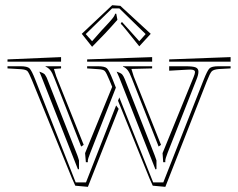

<svg xmlns="http://www.w3.org/2000/svg" viewBox="-20 -748 914 737"><path d="M430.7 -671.9Q424.3 -664.1 406.5 -644.8Q388.7 -625.5 383.8 -620.1L333.5 -568.4L293.9 -618.2L410.6 -728L441.9 -725.6L558.6 -618.2L514.6 -570.3L469.2 -627Q464.4 -632.3 456.8 -642.1Q449.2 -651.9 443.4 -656.7L447.8 -664.1Q456.5 -653.8 477.1 -631.8L514.6 -589.8L539.1 -617.2L438 -715.8H410.2L309.1 -617.2L333.5 -589.8L370.6 -631.8Q377 -638.7 386 -648.2Q395 -657.7 399.9 -663.3Q404.8 -668.9 410.2 -675.3Q415.5 -681.6 418.2 -686.3Q420.9 -690.9 421.9 -695.3H426.3ZM865.2 -528.8V-511.2H629.4V-520ZM598.1 -191.9 588.9 -185.5 485.8 -447.3Q477.5 -469.2 470.2 -478.5Q462.9 -487.8 452.1 -492.2V-493.7H564V-485.4L484.4 -483.4L493.2 -455.1ZM564 -528.8V-511.2H314.5V-520ZM424.8 -411.6 326.7 -161.6Q316.9 -137.7 316.9 -129.4Q316.9 -127.4 317.4 -127V-125.5H309.6L306.6 -160.2L410.6 -414.6L400.4 -439.5Q388.2 -469.2 382.3 -475.3Q376.5 -481.4 357.9 -482.4L314.5 -485.4V-493.7H356Q382.3 -493.7 390.6 -485.6Q398.9 -477.5 413.1 -441.4ZM438 -374 567.9 -47.9H606.9L761.7 -441.4Q775.9 -477.5 784.2 -485.6Q792.5 -493.7 818.8 -493.7H865.2V-485.4L818.8 -482.9Q799.3 -481 792.7 -474.1Q786.1 -467.3 773.4 -435.1L614.7 -30.8L566.4 -35.2L553.7 -63.5L433.1 -361.3ZM629.4 -476.6V-493.7H692.4Q720.2 -493.7 731 -489.3Q741.7 -484.9 741.7 -472.7Q741.7 -460.9 733.9 -441.9L623.5 -161.6Q614.3 -138.7 614.3 -129.4Q614.3 -127.4 614.7 -127V-125.5H606.4L604 -160.2L723.1 -452.1Q728.5 -465.3 728.5 -471.2Q728.5 -481 710 -481Q702.1 -481 697.8 -480.5ZM581.1 -129.9V-129.4ZM580.6 -132.3V-99.1L576.7 -97.7L437.5 -451.2Q435.5 -456.1 432.1 -463.4Q428.7 -470.7 427.7 -473.1Q430.2 -472.2 434.6 -470.5Q439 -468.8 440.7 -468Q442.4 -467.3 445.3 -465.3Q448.2 -463.4 450 -460.9Q451.7 -458.5 454.1 -454.6Q456.5 -450.7 458.5 -445.3L573.7 -151.9Q577.6 -141.1 580.6 -132.3ZM301.3 -191.9 291.5 -185.5 189 -447.3Q180.7 -469.2 173.1 -478.5Q165.5 -487.8 154.8 -492.2V-493.7H214.4V-485.4L187 -483.4L195.8 -455.1ZM214.4 -528.8V-511.2H8.8V-520ZM435.5 -330.1 317.4 -30.8 269 -35.2 256.3 -63.5 103 -439.5Q90.8 -469.2 85.2 -475.1Q79.6 -481 60.5 -482.4L8.8 -485.4V-493.7H58.6Q85 -493.7 93.3 -485.6Q101.6 -477.5 115.7 -441.4L270.5 -47.9H310.1L425.8 -343.3ZM283.7 -129.9V-129.4ZM283.2 -132.3V-99.1L279.3 -97.7L140.1 -451.2Q138.2 -456.5 135 -463.6Q131.8 -470.7 130.9 -473.1Q133.3 -472.2 137.7 -470.5Q142.1 -468.8 143.6 -468Q145 -467.3 148.2 -465.3Q151.4 -463.4 152.8 -460.9Q154.3 -458.5 156.7 -454.6Q159.2 -450.7 161.1 -445.3L276.9 -151.9Q278.8 -147 280 -142.8Q281.2 -138.7 282 -136Q282.7 -133.3 283.2 -132.3Z"/></svg>

Font: FoglihtenNo03
Style: Regular
Weight: 500
Version: Version 0.59